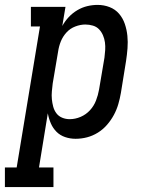

<svg xmlns="http://www.w3.org/2000/svg" viewBox="-78 -558 598 783"><path d="M-58 205V125H-10L85 -450H48V-530H189L176 -452Q187 -472 202.5 -488.5Q218 -505 237.5 -516.5Q257 -528 278 -533Q299 -538 320 -538Q346 -538 369 -529Q392 -520 407.5 -502Q423 -484 431 -460.5Q439 -437 441.5 -412Q444 -387 442 -361Q440 -335 436 -309L415 -179Q411 -156 404.5 -133.5Q398 -111 386.5 -89.5Q375 -68 358.5 -49Q342 -30 321 -17Q300 -4 277 2Q254 8 230 8Q208 8 187.5 1Q167 -6 152.5 -20.5Q138 -35 129.5 -54.5Q121 -74 117 -96L81 125H140V205ZM206 -72Q229 -72 251 -81.5Q273 -91 289 -108.5Q305 -126 313.5 -148Q322 -170 326 -193L348 -323Q350 -338 351 -354Q352 -370 350 -385Q348 -400 342 -414Q336 -428 326 -438.5Q316 -449 301 -453.5Q286 -458 270 -458Q250 -458 229 -450Q208 -442 193 -425.5Q178 -409 170 -389Q162 -369 159 -348L137 -218Q135 -202 133.5 -185.5Q132 -169 133.5 -153.5Q135 -138 139 -123Q143 -108 152 -96Q161 -84 175.5 -78Q190 -72 206 -72Z"/></svg>

Font: Iosevka Slab Medium Oblique
Style: Regular
Weight: 500
Italic angle: -9°
Monospace: yes
Designer: Belleve Invis
Foundry: Belleve Invis
Version: Version 11.1.1; ttfautohint (v1.8.3)